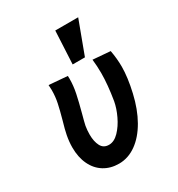

<svg xmlns="http://www.w3.org/2000/svg" viewBox="-190 -922 979 1056"><g transform="rotate(-30 300.0 -394.0)"><path d="M78.5 -194.5Q78.5 -230 86 -269.5Q91.5 -299 106.5 -350Q122 -405.5 130.2 -444.5Q138.5 -483.5 138.5 -525Q138.5 -541 137 -557.5L254 -548Q254.5 -542 254.5 -530Q254.5 -486.5 245 -440.5Q235.5 -394.5 217.5 -327.5Q205.5 -284 201 -262.5Q196.5 -236.5 196.5 -208.5Q196.5 -164 211.8 -135.2Q227 -106.5 261.5 -106.5Q294.5 -106.5 324.5 -137.5Q354.5 -168.5 376 -213.8Q397.5 -259 405 -300.5Q421 -397.5 421 -470Q421 -514 416 -557.5L526.5 -548.5Q536.5 -494 536.5 -445Q536.5 -376.5 515.5 -285.5Q495 -196 456.8 -129Q418.5 -62 367.2 -25.5Q316 11 257.5 11Q204 11 163.5 -14Q123 -39 100.8 -85.5Q78.5 -132 78.5 -194.5ZM464.5 -799 386.5 -589.5H308.5L319 -799Z"/></g></svg>

Font: JuliaMono ExtraBoldItalic
Style: Regular
Weight: 800
Italic angle: -9°
Monospace: yes
Designer: cormullion
Foundry: corm
Version: Version 0.049; ttfautohint (v1.8.4)